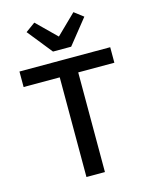

<svg xmlns="http://www.w3.org/2000/svg" viewBox="-137 -1038 875 1124"><g transform="rotate(-15 300.0 -476.0)"><path d="M356 -604V0H244V-604H25V-698H575V-604ZM245 -760 125 -910 183 -952 301 -836 420 -952 475 -910 355 -760Z"/></g></svg>

Font: IBM Plex Mono Medium
Style: Regular
Weight: 500
Monospace: yes
Designer: Mike Abbink, Paul van der Laan, Pieter van Rosmalen
Foundry: Bold Monday
Version: Version 2.3